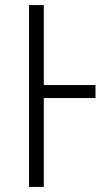

<svg xmlns="http://www.w3.org/2000/svg" viewBox="-20 -734 440 754"><path d="M355 -349H152V0H94V-714H152V-400H355Z"/></svg>

Font: Noto Sans Display Light
Style: Regular
Weight: 300
Designer: Monotype Design Team
Foundry: Monotype Imaging Inc.
Version: Version 2.003